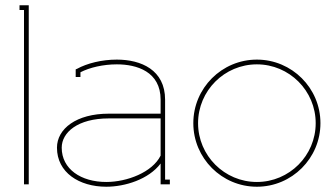

<svg xmlns="http://www.w3.org/2000/svg" viewBox="-20 -699 1270 728"><path d="M54 -679V-661H71V0H89V-679Z M589 -109C558 -46 462 -9 383 -9C287 -9 214 -58 214 -139C214 -197 275 -250 392 -250H589ZM267 -430V-407H285V-425C320 -443 371 -455 423 -455C498 -455 589 -428 589 -321V-268H392C270 -268 196 -211 196 -139C196 -45 280 9 383 9C454 9 544 -19 589 -79V0H624V-18H606V-321C606 -434 515 -473 423 -473C366 -473 310 -459 272 -438L267 -436Z M731 -232C731 -355 831 -455 954 -455C1077 -455 1177 -355 1177 -232C1177 -109 1077 -9 954 -9C831 -9 731 -109 731 -232ZM954 -473C821 -473 713 -365 713 -232C713 -99 821 9 954 9C1087 9 1195 -99 1195 -232C1195 -365 1087 -473 954 -473Z"/></svg>

Font: Rawengulk
Style: Light
Weight: 300
Version: Version 0.9